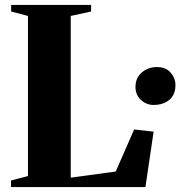

<svg xmlns="http://www.w3.org/2000/svg" viewBox="-20 -763 740 783"><path d="M25 0V-27L94 -45V-698L25.5 -716V-743H351.5V-716L268.5 -698V-38.5L452 -63.5L527 -235L606.5 -226L573 0ZM606 -335Q577 -335 554.8 -355.5Q532.5 -376 532.5 -408.5Q532.5 -445 558 -467.2Q583.5 -489.5 619.5 -489.5Q656.5 -489.5 676 -466.8Q695.5 -444 695.5 -415.5Q695.5 -377 670.8 -356Q646 -335 606 -335Z"/></svg>

Font: Merriweather 120pt ExtraBold
Style: Regular
Weight: 800
Version: Version 2.100